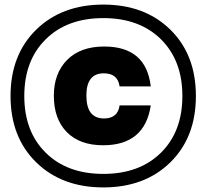

<svg xmlns="http://www.w3.org/2000/svg" viewBox="-20 -784 902 838"><path d="M435 -581Q618 -581 638 -407H502Q494 -464 433 -464Q357 -464 357 -367Q357 -267 434 -267Q494 -267 502 -324H638Q612 -150 430 -150Q328 -150 271.5 -207.5Q215 -265 215 -366Q215 -464 273 -522.5Q331 -581 435 -581ZM138 -75.5Q26 -185 26 -365Q26 -545 138 -654.5Q250 -764 431 -764Q612 -764 723.5 -654.5Q835 -545 835 -365Q835 -185 723.5 -75.5Q612 34 431 34Q250 34 138 -75.5ZM179.5 -612.5Q86 -520 86 -365Q86 -210 179.5 -117.5Q273 -25 431 -25Q589 -25 682.5 -117.5Q776 -210 776 -365Q776 -520 682.5 -612.5Q589 -705 431 -705Q273 -705 179.5 -612.5Z"/></svg>

Font: Nacelle Heavy
Style: Regular
Weight: 800
Designer: Sora Sagano
Foundry: Sora Sagano
Version: Version 1.000;FEAKit 1.0